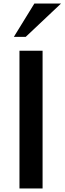

<svg xmlns="http://www.w3.org/2000/svg" viewBox="-20 -1063 364 1083"><path d="M173.8 -1043H324.2L125 -855H58.1ZM89.8 -776.9H220.2V0H89.8Z"/></svg>

Font: Sporting Grotesque
Style: Regular
Weight: 400
Designer: Lucas LE BIHAN
Foundry: Lucas LE BIHAN
Version: Version 2.001;PS 2.1;hotconv 1.0.88;makeotf.lib2.5.647800